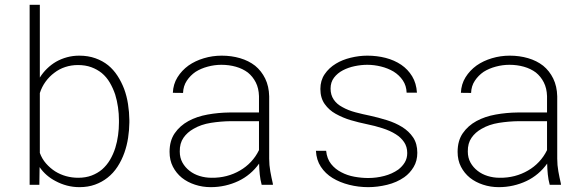

<svg xmlns="http://www.w3.org/2000/svg" viewBox="-20 -770 2440 800"><path d="M519 -259.3V-269.5Q518.6 -303.2 513.4 -336.4Q508.3 -369.6 497.1 -399.9Q485.8 -429.2 469.5 -454.3Q453.1 -479.5 430.7 -498Q407.7 -516.6 377.4 -527.3Q347.2 -538.1 310.1 -538.1Q283.7 -538.1 259.3 -531.5Q234.9 -524.9 213.4 -512.7Q193.4 -501 176 -484.1Q158.7 -467.3 146 -446.8V-750H103.5V0H144L145 -73.7Q157.7 -55.2 174.6 -40.5Q191.4 -25.9 211.4 -15.6Q233.9 -3.4 259 3.2Q284.2 9.8 311 9.8Q346.7 9.8 375.7 -0.7Q404.8 -11.2 427.7 -29.3Q452.1 -48.3 469.7 -75.4Q487.3 -102.5 498.5 -134.3Q508.8 -163.6 513.7 -195.6Q518.6 -227.5 519 -259.3ZM475.6 -269.5V-259.3Q475.6 -232.9 471.9 -206.1Q468.3 -179.2 460.4 -153.8Q452.1 -127.4 438.5 -104.2Q424.8 -81.1 405.3 -64Q386.2 -47.9 361.6 -38.6Q336.9 -29.3 305.7 -29.3Q279.8 -29.3 255.1 -36.1Q230.5 -43 209.5 -56.2Q188.5 -69.8 171.6 -89.1Q154.8 -108.4 146 -132.8V-382.3Q154.3 -408.2 169.9 -429.7Q185.5 -451.2 206.5 -466.8Q226.6 -482.4 251.7 -490.7Q276.9 -499 304.7 -499Q335.9 -499 360.4 -490Q384.8 -481 403.8 -465.8Q423.8 -449.2 437.5 -425.8Q451.2 -402.3 460 -376Q467.8 -350.6 471.7 -323.2Q475.6 -295.9 475.6 -269.5Z M1070.3 0H1117.2L1116.7 -5.4Q1110.8 -30.8 1106.2 -56.4Q1101.6 -82 1101.6 -108.9V-368.7Q1100.6 -410.6 1085 -442.6Q1069.3 -474.6 1043 -496.1Q1016.1 -517.1 980.2 -527.6Q944.3 -538.1 903.8 -538.1Q865.2 -538.1 829.3 -527.3Q793.5 -516.6 765.6 -497.1Q737.3 -476.6 719.5 -448Q701.7 -419.4 700.2 -383.3L742.7 -382.8Q743.7 -411.6 758.3 -433.6Q772.9 -455.6 794.9 -470.7Q817.4 -484.9 845.7 -492.4Q874 -500 902.3 -500Q934.6 -500 962.9 -491.9Q991.2 -483.9 1012.7 -467.8Q1033.2 -451.2 1045.7 -426.8Q1058.1 -402.3 1059.1 -369.6V-301.3H936.5Q889.6 -300.8 845 -292.7Q800.3 -284.7 765.1 -265.6Q729.5 -246.1 708 -214.8Q686.5 -183.6 686.5 -137.2Q686.5 -102.5 700.4 -75.4Q714.4 -48.3 737.8 -29.3Q761.2 -10.7 792.5 -0.5Q823.7 9.8 857.9 9.8Q889.2 9.8 918.2 3.2Q947.3 -3.4 973.1 -15.6Q999 -27.8 1021 -46.4Q1043 -64.9 1059.6 -88.4Q1060.1 -65.4 1062.3 -43.5Q1064.5 -21.5 1070.3 0ZM861.3 -29.3Q835.9 -29.3 812 -36.6Q788.1 -43.9 770 -58.1Q751.5 -72.3 740.2 -92.5Q729 -112.8 729 -138.7Q728.5 -172.9 744.4 -195.8Q760.3 -218.8 786.6 -233.4Q817.4 -251.5 858.6 -258.1Q899.9 -264.6 941.4 -265.1H1059.1V-144.5Q1045.9 -117.2 1025.6 -95.7Q1005.4 -74.2 980 -59.6Q954.1 -44.4 924.1 -36.6Q894 -28.8 861.3 -29.3Z M1676.8 -132.3Q1676.8 -110.4 1666.7 -93.5Q1656.7 -76.7 1639.6 -63.5Q1613.8 -45.4 1581.1 -36.9Q1548.3 -28.3 1514.2 -28.3Q1485.8 -28.3 1456.3 -33.7Q1426.8 -39.1 1402.3 -52.2Q1377 -64.9 1359.6 -86.7Q1342.3 -108.4 1338.9 -141.6H1296.4Q1298.3 -103.5 1316.9 -75.2Q1335.4 -46.9 1365.7 -28.3Q1396 -9.8 1434.8 0Q1473.6 9.8 1514.2 9.8Q1552.7 9.8 1593 0Q1633.3 -9.8 1664.6 -31.7Q1688 -48.3 1703.4 -74Q1718.8 -99.6 1718.8 -133.3Q1718.8 -171.4 1701.4 -197.3Q1684.1 -223.1 1655.8 -240.7Q1627.4 -258.3 1592 -269.3Q1556.6 -280.3 1521 -288.1Q1492.2 -293.9 1461.4 -302Q1430.7 -310.1 1406.7 -323.7Q1383.3 -335.9 1370.4 -355.2Q1357.4 -374.5 1357.4 -400.9Q1357.4 -427.7 1371.8 -446.5Q1386.2 -465.3 1408.7 -477.1Q1431.2 -488.8 1458 -494.4Q1484.9 -500 1510.3 -500Q1538.6 -500 1567.4 -492.9Q1596.2 -485.8 1620.1 -471.7Q1643.6 -457 1658.4 -435.1Q1673.3 -413.1 1674.3 -383.8H1717.3Q1714.8 -423.3 1697.3 -452.1Q1679.7 -481 1651.9 -500Q1623 -519.5 1586.7 -528.8Q1550.3 -538.1 1510.3 -538.1Q1476.1 -538.1 1441.2 -529.5Q1406.2 -521 1379.9 -504.9Q1350.6 -487.3 1332.8 -460.9Q1314.9 -434.6 1314.9 -399.4Q1314.9 -361.8 1333 -336.4Q1351.1 -311 1378.4 -295.9Q1409.2 -278.8 1441.4 -269.3Q1473.6 -259.8 1511.2 -252Q1541 -246.1 1573.2 -235.8Q1605.5 -225.6 1629.4 -210.4Q1650.4 -197.3 1663.6 -178Q1676.8 -158.7 1676.8 -132.3Z M2270.5 0H2317.4L2316.9 -5.4Q2311 -30.8 2306.4 -56.4Q2301.8 -82 2301.8 -108.9V-368.7Q2300.8 -410.6 2285.2 -442.6Q2269.5 -474.6 2243.2 -496.1Q2216.3 -517.1 2180.4 -527.6Q2144.5 -538.1 2104 -538.1Q2065.4 -538.1 2029.5 -527.3Q1993.7 -516.6 1965.8 -497.1Q1937.5 -476.6 1919.7 -448Q1901.9 -419.4 1900.4 -383.3L1942.9 -382.8Q1943.8 -411.6 1958.5 -433.6Q1973.1 -455.6 1995.1 -470.7Q2017.6 -484.9 2045.9 -492.4Q2074.2 -500 2102.5 -500Q2134.8 -500 2163.1 -491.9Q2191.4 -483.9 2212.9 -467.8Q2233.4 -451.2 2245.8 -426.8Q2258.3 -402.3 2259.3 -369.6V-301.3H2136.7Q2089.8 -300.8 2045.2 -292.7Q2000.5 -284.7 1965.3 -265.6Q1929.7 -246.1 1908.2 -214.8Q1886.7 -183.6 1886.7 -137.2Q1886.7 -102.5 1900.6 -75.4Q1914.6 -48.3 1938 -29.3Q1961.4 -10.7 1992.7 -0.5Q2023.9 9.8 2058.1 9.8Q2089.4 9.8 2118.4 3.2Q2147.5 -3.4 2173.3 -15.6Q2199.2 -27.8 2221.2 -46.4Q2243.2 -64.9 2259.8 -88.4Q2260.3 -65.4 2262.5 -43.5Q2264.6 -21.5 2270.5 0ZM2061.5 -29.3Q2036.1 -29.3 2012.2 -36.6Q1988.3 -43.9 1970.2 -58.1Q1951.7 -72.3 1940.4 -92.5Q1929.2 -112.8 1929.2 -138.7Q1928.7 -172.9 1944.6 -195.8Q1960.4 -218.8 1986.8 -233.4Q2017.6 -251.5 2058.8 -258.1Q2100.1 -264.6 2141.6 -265.1H2259.3V-144.5Q2246.1 -117.2 2225.8 -95.7Q2205.6 -74.2 2180.2 -59.6Q2154.3 -44.4 2124.3 -36.6Q2094.2 -28.8 2061.5 -29.3Z"/></svg>

Font: Roboto Mono ExtraLight
Style: Regular
Weight: 250
Monospace: yes
Designer: Google
Version: Version 3.000